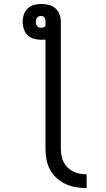

<svg xmlns="http://www.w3.org/2000/svg" viewBox="-20 -755 540 975"><path d="M420 200Q393 200 365.5 195.5Q338 191 313 179.5Q288 168 267.5 149Q247 130 234 106Q221 82 216 54.5Q211 27 211 0V-554Q206 -554 200.5 -553.5Q195 -553 189 -553Q171 -553 152.5 -558Q134 -563 120.5 -576Q107 -589 101 -607Q95 -625 95 -644Q95 -663 101 -681Q107 -699 120.5 -712Q134 -725 152.5 -730Q171 -735 190 -735Q209 -735 228 -730Q247 -725 261.5 -712.5Q276 -700 282.5 -681.5Q289 -663 289 -644V0Q289 18 292 35Q295 52 303 68Q311 84 323.5 96Q336 108 352 116Q368 124 385 127Q402 130 420 130ZM189 -614Q196 -614 202 -616.5Q208 -619 211 -624V-644Q211 -649 210 -654.5Q209 -660 206.5 -664.5Q204 -669 199 -671.5Q194 -674 189 -674Q183 -674 177.5 -672Q172 -670 168.5 -665.5Q165 -661 163.5 -655.5Q162 -650 162 -644Q162 -638 163.5 -632.5Q165 -627 168.5 -622.5Q172 -618 178 -616Q184 -614 189 -614Z"/></svg>

Font: Zed Mono
Style: Regular
Weight: 400
Monospace: yes
Designer: Belleve Invis
Foundry: Belleve Invis
Version: Version 1.0.0; ttfautohint (v1.8.4)